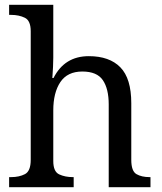

<svg xmlns="http://www.w3.org/2000/svg" viewBox="-20 -780 675 800"><path d="M18 0V-42H26Q60 -42 84 -54.5Q108 -67 108 -114V-650Q108 -694 83.5 -706Q59 -718 26 -718H18V-760H202V-540Q202 -522 201 -502.5Q200 -483 199 -469Q198 -455 198 -455H203Q249 -546 350 -546Q436 -546 481.5 -499.5Q527 -453 527 -350V-114Q527 -67 548.5 -54.5Q570 -42 604 -42H607V0H433V-345Q433 -410 408.5 -446Q384 -482 323 -482Q261 -482 231.5 -438Q202 -394 202 -320V-109Q202 -65 226.5 -53.5Q251 -42 284 -42H287V0Z"/></svg>

Font: Noto Serif Makasar
Style: Regular
Weight: 400
Designer: Sérgio Martins
Version: Version 1.001; ttfautohint (v1.8.4.7-5d5b)